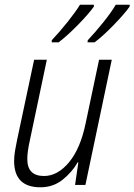

<svg xmlns="http://www.w3.org/2000/svg" viewBox="-20 -786 571 816"><path d="M229 -606Q267 -635 312 -681Q357 -727 379 -758V-766H320Q301 -735 267 -692.5Q233 -650 200 -615V-606ZM382 -606Q419 -634 464 -680.5Q509 -727 531 -758V-766H472Q454 -735 420 -692.5Q386 -650 353 -615L352 -606ZM310 -96H313L299 0H343L455 -532H401L344 -262Q322 -155 273.5 -96.5Q225 -38 167 -38Q96 -38 96 -110Q96 -127 99 -147.5Q102 -168 107 -190L179 -532H125L53 -193Q48 -170 44 -146Q40 -122 40 -102Q40 10 152 10Q206 10 246.5 -22.5Q287 -55 310 -96Z"/></svg>

Font: Noto Sans UI SemiCondensed Light
Style: Italic
Weight: 300
Width: 4
Designer: Monotype Design Team
Foundry: Monotype Imaging Inc.
Version: 1.001